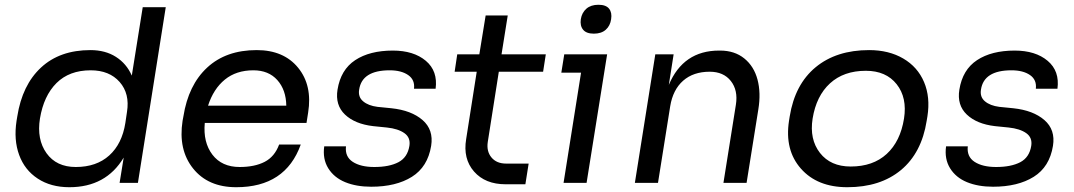

<svg xmlns="http://www.w3.org/2000/svg" viewBox="-20 -760 4462 798"><path d="M268.1 18.1Q191.4 18.1 137 -17.6Q82.5 -53.2 59.6 -116Q36.6 -178.7 48.8 -257.8L51.8 -275.9Q72.3 -406.7 150.4 -479.2Q228.5 -551.8 356 -551.8Q417.5 -551.8 461.7 -523.7Q505.9 -495.6 527.8 -445.8L573.2 -730H668.9L553.2 0H477.1L494.1 -105Q420.4 18.1 268.1 18.1ZM294.9 -65.9Q380.9 -65.9 434.1 -114Q487.3 -162.1 501 -249L507.8 -294.9Q520 -370.6 477.3 -419.2Q434.6 -467.8 356.9 -467.8Q268.1 -467.8 214.8 -414.8Q161.6 -361.8 146 -267.1Q132.3 -180.7 173.3 -123.3Q214.4 -65.9 294.9 -65.9Z M961.9 18.1Q844.7 18.1 782.5 -59.8Q720.2 -137.7 738.8 -257.8L742.2 -275.9Q762.7 -406.7 841.1 -479.2Q919.4 -551.8 1046.9 -551.8Q1159.2 -551.8 1219 -478.5Q1278.8 -405.3 1260.7 -292L1253.9 -249H831.1Q823.7 -168.5 862.8 -117.2Q901.9 -65.9 976.1 -65.9Q1038.6 -65.9 1080.1 -87.4Q1121.6 -108.9 1140.1 -159.2H1230Q1166.5 18.1 961.9 18.1ZM1033.2 -467.8Q961.9 -467.8 914.6 -429.2Q867.2 -390.6 844.7 -320.8H1169.9Q1168.9 -386.7 1132.6 -427.2Q1096.2 -467.8 1033.2 -467.8Z M1522.9 16.1Q1460.9 16.1 1414.6 -2.9Q1368.2 -22 1344.2 -60.8Q1320.3 -99.6 1327.6 -151.9H1418Q1413.1 -108.9 1446 -87.4Q1479 -65.9 1535.6 -65.9Q1597.7 -65.9 1635.7 -85.7Q1673.8 -105.5 1681.6 -153.8Q1687 -188 1660.9 -206.5Q1634.8 -225.1 1587.9 -230L1530.8 -235.8Q1455.1 -244.6 1413.8 -283.9Q1372.6 -323.2 1382.8 -387.2Q1396 -470.2 1456.3 -510Q1516.6 -549.8 1612.8 -549.8Q1699.2 -549.8 1749.8 -507.3Q1800.3 -464.8 1790.5 -391.1H1700.7Q1705.1 -428.2 1676.5 -448Q1647.9 -467.8 1599.6 -467.8Q1484.4 -467.8 1472.7 -387.2Q1467.8 -356.9 1489.3 -338.9Q1510.7 -320.8 1548.8 -315.9L1606.9 -310.1Q1689.9 -301.3 1736.3 -261Q1782.7 -220.7 1772 -153.8Q1757.8 -66.4 1691.9 -25.1Q1626 16.1 1522.9 16.1Z M2163.6 5.9H2081.5Q1996.6 5.9 1950.2 -47.1Q1903.8 -100.1 1917.5 -182.1L1961.4 -461.9H1869.6L1880.4 -534.2H1972.2L1998.5 -695.8H2090.3L2064.5 -534.2H2248.5L2237.3 -461.9H2053.2L2007.3 -169.9Q2001.5 -130.9 2022.7 -105.5Q2043.9 -80.1 2083.5 -80.1H2177.2Z M2394 -680.2Q2398.4 -707.5 2417.2 -723.9Q2436 -740.2 2467.3 -740.2Q2498.5 -740.2 2511.5 -723.9Q2524.4 -707.5 2520 -680.2Q2516.1 -652.8 2497.8 -636.5Q2479.5 -620.1 2448.2 -620.1Q2417 -620.1 2403.6 -636.5Q2390.1 -652.8 2394 -680.2ZM2418 0H2322.3L2395 -458H2313L2325.2 -534.2H2503.4L2491.2 -458Z M2714.8 0H2618.7L2703.6 -534.2H2779.8L2759.8 -407.2Q2819.8 -549.8 2968.8 -549.8H2972.7Q3033.2 -549.8 3073.5 -517.1Q3113.8 -484.4 3128.4 -429.2Q3143.1 -374 3131.8 -305.2L3083 0H2986.8L3038.6 -325.2Q3047.9 -384.8 3017.6 -423.3Q2987.3 -461.9 2929.7 -461.9Q2861.8 -461.9 2819.3 -424.6Q2776.9 -387.2 2765.6 -318.8Z M3501.5 18.1Q3377 18.1 3308.8 -59.1Q3240.7 -136.2 3259.3 -257.8L3262.2 -275.9Q3283.7 -409.2 3369.9 -480.5Q3456.1 -551.8 3592.3 -551.8Q3674.3 -551.8 3734.1 -516.8Q3793.9 -481.9 3820.6 -418.9Q3847.2 -356 3834.5 -275.9L3831.5 -257.8Q3810.5 -124.5 3724.6 -53.2Q3638.7 18.1 3501.5 18.1ZM3515.6 -67.9Q3608.4 -67.9 3665.3 -120.1Q3722.2 -172.4 3737.3 -267.1Q3751 -354 3706.8 -409.9Q3662.6 -465.8 3578.6 -465.8Q3486.8 -465.8 3429.7 -413.6Q3372.6 -361.3 3357.4 -267.1Q3343.8 -181.2 3387.9 -124.5Q3432.1 -67.9 3515.6 -67.9Z M4107.4 16.1Q4045.4 16.1 3999 -2.9Q3952.6 -22 3928.7 -60.8Q3904.8 -99.6 3912.1 -151.9H4002.4Q3997.6 -108.9 4030.5 -87.4Q4063.5 -65.9 4120.1 -65.9Q4182.1 -65.9 4220.2 -85.7Q4258.3 -105.5 4266.1 -153.8Q4271.5 -188 4245.4 -206.5Q4219.2 -225.1 4172.4 -230L4115.2 -235.8Q4039.6 -244.6 3998.3 -283.9Q3957 -323.2 3967.3 -387.2Q3980.5 -470.2 4040.8 -510Q4101.1 -549.8 4197.3 -549.8Q4283.7 -549.8 4334.2 -507.3Q4384.8 -464.8 4375 -391.1H4285.2Q4289.6 -428.2 4261 -448Q4232.4 -467.8 4184.1 -467.8Q4068.8 -467.8 4057.1 -387.2Q4052.2 -356.9 4073.7 -338.9Q4095.2 -320.8 4133.3 -315.9L4191.4 -310.1Q4274.4 -301.3 4320.8 -261Q4367.2 -220.7 4356.4 -153.8Q4342.3 -66.4 4276.4 -25.1Q4210.4 16.1 4107.4 16.1Z"/></svg>

Font: Sora Italic
Style: Regular
Weight: 400
Designer: Jonathan Barnbrook, Julián Moncada
Foundry: Barnbrook Fonts
Version: Version 2.000